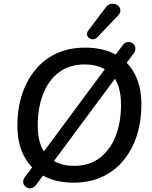

<svg xmlns="http://www.w3.org/2000/svg" viewBox="-20 -969 815 1028"><path d="M374 9Q283 9 215.5 -26Q148 -61 110.5 -130Q73 -199 73 -296Q73 -386 97.5 -462Q122 -538 169 -595Q216 -652 283 -683Q350 -714 436 -714Q528 -714 595.5 -679Q663 -644 700 -575.5Q737 -507 737 -410Q737 -319 712.5 -243Q688 -167 641 -110Q594 -53 527 -22Q460 9 374 9ZM376 -81Q458 -81 514 -123.5Q570 -166 599 -240Q628 -314 628 -408Q628 -518 576.5 -571Q525 -624 433 -624Q352 -624 296 -582Q240 -540 211 -466Q182 -392 182 -298Q182 -187 234 -134Q286 -81 376 -81ZM171 24Q162 35 150.5 38Q139 41 128.5 37Q118 33 111 24.5Q104 16 104 4Q104 -8 113 -21L171 -98L203 -142L547 -606L580 -651L637 -727Q647 -740 658.5 -743Q670 -746 681 -742Q692 -738 698.5 -729Q705 -720 705 -708Q705 -696 696 -683L639 -607L607 -563L263 -99L230 -55ZM502 -770Q491 -759 478.5 -758.5Q466 -758 457 -765Q448 -772 446 -783.5Q444 -795 453 -806L546 -929Q557 -944 571 -947.5Q585 -951 597 -947Q609 -943 617 -933.5Q625 -924 624.5 -911Q624 -898 611 -885Z"/></svg>

Font: Nunito ExtraLight SemiBold
Style: Italic
Weight: 600
Italic angle: -9°
Version: Version 3.602